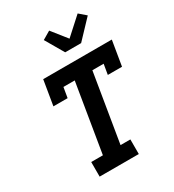

<svg xmlns="http://www.w3.org/2000/svg" viewBox="-231 -1123 1136 1253"><g transform="rotate(-30 337.5 -497.0)"><path d="M145 0V-110H233L318 -625H233L220 -548H113L144 -735H661L630 -548H523L536 -625H451L366 -110H440V0ZM356 -815 275 -954 336 -990 425 -878 553 -994 604 -950 476 -815Z"/></g></svg>

Font: Iosevka Etoile Extrabold
Style: Italic
Weight: 800
Italic angle: -9°
Designer: Belleve Invis
Foundry: Belleve Invis
Version: Version 22.1.2; ttfautohint (v1.8.4)